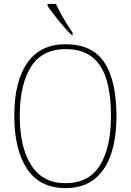

<svg xmlns="http://www.w3.org/2000/svg" viewBox="-20 -951 669 981"><path d="M314 10Q183 10 118 -88.5Q53 -187 53 -359Q53 -535 119.5 -630Q186 -725 315 -725Q452 -725 513.5 -631.5Q575 -538 575 -358Q575 -245 547 -162.5Q519 -80 461.5 -35Q404 10 314 10ZM314 -15Q435 -15 491 -107Q547 -199 547 -358Q547 -466 524.5 -542.5Q502 -619 451 -659.5Q400 -700 315 -700Q196 -700 138.5 -610Q81 -520 81 -358Q81 -199 139.5 -107Q198 -15 314 -15ZM347 -771Q328 -789 303.5 -817.5Q279 -846 256.5 -875Q234 -904 223 -921V-931H266Q276 -909 290.5 -882Q305 -855 321.5 -829Q338 -803 351 -784V-771Z"/></svg>

Font: Noto Serif Tamil SemiCondensed Thin
Style: Italic
Weight: 100
Width: 4
Italic angle: -12°
Designer: Indian Type Foundry, Tom Grace, and the Monotype Design Team
Foundry: Monotype Imaging Inc.
Version: Version 2.003; ttfautohint (v1.8.4.7-5d5b)